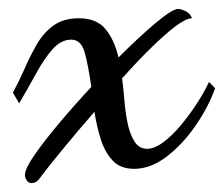

<svg xmlns="http://www.w3.org/2000/svg" viewBox="-20 -352 503 431"><path d="M51 59Q44 59 40 53Q36 47 36 41Q36 27 57 -3.5Q78 -34 112 -74.5Q146 -115 185 -157Q178 -206 170 -234.5Q162 -263 140 -263Q117 -263 98 -241.5Q79 -220 61 -187Q43 -154 23 -120L9 -144Q23 -170 35.5 -198.5Q48 -227 63 -253Q78 -279 100.5 -295Q123 -311 157 -311Q197 -311 217 -286.5Q237 -262 246 -223Q292 -269 329.5 -300.5Q367 -332 380 -332Q386 -332 396.5 -327Q407 -322 411 -311Q398 -311 374 -293Q350 -275 318.5 -244Q287 -213 254 -176Q257 -156 259 -129.5Q261 -103 266 -77.5Q271 -52 281.5 -35Q292 -18 310 -18Q327 -18 347 -33Q367 -48 386.5 -71.5Q406 -95 422.5 -120.5Q439 -146 449 -168L463 -154Q447 -110 418 -68.5Q389 -27 353.5 0Q318 27 281 27Q250 27 232.5 8Q215 -11 206 -40Q197 -69 192 -101Q151 -54 117.5 -13Q84 28 67 51Q60 59 51 59Z"/></svg>

Font: Dancing Script SemiBold
Style: Regular
Weight: 600
Designer: Pablo Impallari
Foundry: Pablo Impallari
Version: Version 2.001